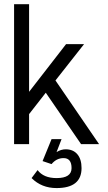

<svg xmlns="http://www.w3.org/2000/svg" viewBox="-20 -704 528 938"><path d="M390.6 -488.3 251 -311 463.9 0H376L203.6 -251L122.1 -146.5V0H48.8V-683.6H122.1V-255.4L302.7 -488.3ZM280.8 -24.4 256.3 39.1Q278.3 25.4 300.8 25.4Q337.4 25.4 357.9 49.6Q378.4 73.7 378.4 117.2Q378.4 214.8 256.3 214.8Q183.1 214.8 134.3 166L163.6 127Q192.9 166 256.3 166Q329.6 166 329.6 117.2Q329.6 68.4 290.5 68.4Q255.9 68.4 231.9 97.7L188 83L231.9 -24.4Z"/></svg>

Font: Sanitrixie
Style: Regular
Weight: 400
Designer: Jayvee D. Enaguas (Grand Chaos)
Version: Version 1.1 - 6/9/2013